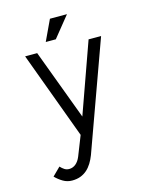

<svg xmlns="http://www.w3.org/2000/svg" viewBox="-125 -722 775 999"><g transform="rotate(-15 263.0 -222.5)"><path d="M243.2 -644H335L245.1 -532.7H190.9ZM132.8 -488.3 274.4 -108.9 409.7 -488.3H477.1L265.6 96.7Q256.8 119.6 245.1 138.4Q233.4 157.2 217.8 170.9Q202.1 184.6 182.4 191.9Q162.6 199.2 137.7 199.2Q111.3 199.2 89.1 186Q66.9 172.9 48.8 154.3L91.8 111.8Q101.6 122.6 112.8 129.9Q124 137.2 138.2 137.2Q157.7 137.2 173.6 124.3Q189.5 111.3 199.2 87.4L241.2 -19L67.9 -488.3Z"/></g></svg>

Font: SengPathom
Style: Regular
Weight: 400
Designer: John M. Durdin
Foundry: Lao Script for Windows
Version: Version 1.300